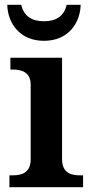

<svg xmlns="http://www.w3.org/2000/svg" viewBox="-20 -775 380 795"><path d="M162 -606C263 -606 312 -680 314 -755H256C245 -707 211 -687 162 -687C113 -687 79 -707 68 -755H10C12 -680 61 -606 162 -606ZM19 0H324V-49H312C277 -49 237 -57 237 -116V-536H23V-487H32C66 -487 107 -479 107 -424V-115C107 -57 66 -49 32 -49H19Z"/></svg>

Font: Noto Serif SemiBold
Style: Regular
Weight: 600
Designer: Monotype Design Team
Foundry: Monotype Imaging Inc.
Version: Version 2.013